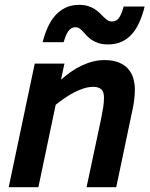

<svg xmlns="http://www.w3.org/2000/svg" viewBox="-20 -776 622 796"><path d="M338.9 0 398.9 -282.2Q404.3 -308.6 407.7 -329.8Q411.1 -351.1 411.1 -372.1Q411.1 -395.5 399.7 -405.8Q388.2 -416 367.2 -416Q348.1 -416 327.9 -409.7Q307.6 -403.3 287.6 -393.1Q267.6 -382.8 248.3 -369.4Q229 -356 210.9 -341.8L139.2 0H16.1L124 -512.2H247.1L232.9 -445.8Q252 -462.4 272.9 -477.3Q293.9 -492.2 316.7 -503.2Q339.4 -514.2 363.5 -520.5Q387.7 -526.9 413.1 -526.9Q448.7 -526.9 472.9 -516.8Q497.1 -506.8 511.7 -490Q526.4 -473.1 532.7 -450.9Q539.1 -428.7 539.1 -404.8Q539.1 -382.3 536.1 -359.9Q533.2 -337.4 529.8 -323.2L461.9 0ZM156.7 -601.1Q165 -633.8 177.5 -661.9Q189.9 -689.9 208.3 -710.9Q226.6 -731.9 251.2 -743.9Q275.9 -755.9 308.6 -755.9Q329.6 -755.9 345.5 -750.7Q361.3 -745.6 373 -738Q384.8 -730.5 393.8 -721.4Q402.8 -712.4 410.6 -704.8Q418.5 -697.3 426 -692.1Q433.6 -687 442.9 -687Q464.4 -687 474.9 -704.1Q485.4 -721.2 492.7 -749H579.6Q571.3 -714.8 558.8 -686Q546.4 -657.2 528.3 -636.2Q510.3 -615.2 485.4 -603.5Q460.4 -591.8 427.7 -591.8Q404.8 -591.8 388.7 -597.2Q372.6 -602.5 360.6 -610.4Q348.6 -618.2 340.3 -627.4Q332 -636.7 324.7 -644.5Q317.4 -652.3 310.1 -657.7Q302.7 -663.1 293 -663.1Q283.2 -663.1 275.9 -658.7Q268.6 -654.3 262.7 -646Q256.8 -637.7 252.4 -626.2Q248 -614.7 243.7 -601.1Z"/></svg>

Font: Lorenzo Sans
Style: Bold Italic
Weight: 700
Italic angle: -12°
Foundry: Intel Corporation
Version: Version 1.00; ttfautohint (v1.5)